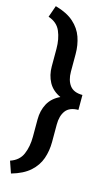

<svg xmlns="http://www.w3.org/2000/svg" viewBox="-143 -831 619 1061"><g transform="rotate(15 166.5 -301.0)"><path d="M37.1 177.7 13.7 110.4Q64.5 93.3 83 49.8Q101.6 6.3 101.6 -49.8V-149.4Q101.6 -199.7 123 -239.5Q144.5 -279.3 191.4 -301.3Q144.5 -322.8 123 -362.5Q101.6 -402.3 101.6 -452.1V-552.7Q101.6 -609.4 83 -652.8Q64.5 -696.3 13.7 -712.9L37.1 -779.8Q104 -761.2 142.1 -727.3Q180.2 -693.4 195.8 -648.7Q211.4 -604 211.4 -552.7V-452.1Q211.4 -402.8 233.6 -373.3Q255.9 -343.8 306.2 -343.8V-258.3Q255.9 -258.3 233.6 -228.8Q211.4 -199.2 211.4 -149.4V-49.8Q211.4 1.5 195.8 46.1Q180.2 90.8 142.1 124.8Q104 158.7 37.1 177.7Z"/></g></svg>

Font: Vazirmatn RD Medium
Style: Regular
Weight: 500
Designer: Saber Rastikerdar
Foundry: Saber Rastikerdar
Version: Version 33.003